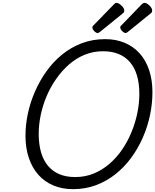

<svg xmlns="http://www.w3.org/2000/svg" viewBox="-20 -1310 1091 1349"><path d="M493 19Q417 19 355 -7Q293 -33 249.5 -82Q206 -131 182.5 -200.5Q159 -270 159 -356Q159 -432 175.5 -510.5Q192 -589 225 -665Q258 -741 305.5 -808Q353 -875 415.5 -926Q478 -977 554 -1006Q630 -1035 719 -1035Q795 -1035 856.5 -1009Q918 -983 961.5 -934.5Q1005 -886 1028 -817Q1051 -748 1051 -662Q1051 -582 1034 -501Q1017 -420 983.5 -343.5Q950 -267 901.5 -201Q853 -135 791 -86Q729 -37 654.5 -9Q580 19 493 19ZM508 -66Q578 -66 638 -90.5Q698 -115 748.5 -158.5Q799 -202 838 -259Q877 -316 904 -382Q931 -448 945 -516Q959 -584 959 -650Q959 -723 942.5 -779Q926 -835 893.5 -873Q861 -911 813.5 -930.5Q766 -950 704 -950Q636 -950 575.5 -925.5Q515 -901 465 -857Q415 -813 375 -756Q335 -699 307.5 -634Q280 -569 266 -501.5Q252 -434 252 -369Q252 -296 268.5 -239.5Q285 -183 317.5 -144.5Q350 -106 397.5 -86Q445 -66 508 -66ZM666 -1078Q655 -1078 642 -1091.5Q629 -1105 629 -1116Q629 -1120 630 -1123.5Q631 -1127 638 -1133L780 -1279Q785 -1284 789 -1287Q793 -1290 799 -1290Q809 -1290 821.5 -1281Q834 -1272 843.5 -1260Q853 -1248 853 -1237Q853 -1230 851 -1225Q849 -1220 838 -1212L685 -1088Q680 -1084 675 -1081Q670 -1078 666 -1078ZM863 -1078Q852 -1078 838.5 -1091.5Q825 -1105 825 -1116Q825 -1120 826 -1123.5Q827 -1127 834 -1133L975 -1279Q981 -1284 985.5 -1287Q990 -1290 996 -1290Q1006 -1290 1018.5 -1281Q1031 -1272 1040 -1260Q1049 -1248 1049 -1237Q1049 -1230 1047 -1225Q1045 -1220 1034 -1212L881 -1088Q876 -1084 871.5 -1081Q867 -1078 863 -1078Z"/></svg>

Font: Playwrite CO
Style: Regular
Weight: 400
Designer: Veronika Burian, José Scaglione
Foundry: TypeTogether
Version: Version 1.000